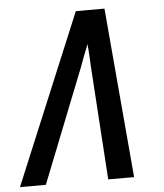

<svg xmlns="http://www.w3.org/2000/svg" viewBox="-56 -782 708 828"><g transform="rotate(-5 298.5 -367.5)"><path d="M-3 0 201 -490 303 -735H427L491 0H379L347 -490Q346 -515 344.5 -539.5Q343 -564 341 -589Q331 -564 321.5 -539.5Q312 -515 303 -490L109 0Z"/></g></svg>

Font: Iosevka Semibold Extended
Style: Italic
Weight: 600
Width: 7
Italic angle: -9°
Monospace: yes
Designer: Belleve Invis
Foundry: Belleve Invis
Version: Version 32.5.0; ttfautohint (v1.8.4)